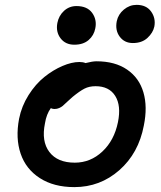

<svg xmlns="http://www.w3.org/2000/svg" viewBox="-20 -766 660 786"><path d="M523.9 -589.8Q489.3 -589.8 470 -616Q450.7 -642.1 458 -679.2Q463.9 -707.5 487.1 -726.8Q510.3 -746.1 539.1 -746.1Q579.1 -746.1 598.6 -718.8Q618.2 -691.4 611.8 -657.2Q606.4 -631.8 583.7 -610.8Q561 -589.8 523.9 -589.8ZM284.2 -583Q248 -583 228 -609.1Q208 -635.3 214.8 -671.9Q220.7 -702.1 242.2 -721.7Q263.7 -741.2 293 -741.2Q336.9 -741.2 357.2 -713.4Q377.4 -685.5 370.1 -649.9Q364.7 -621.1 342.8 -602.1Q320.8 -583 284.2 -583ZM284.2 0Q200.2 0 143.1 -36.9Q85.9 -73.7 64.5 -137Q43 -200.2 58.1 -279.8Q68.4 -331.5 96.9 -376.7Q125.5 -421.9 161.4 -450.7Q197.3 -479.5 235.4 -495.8Q273.4 -512.2 305.2 -512.2Q319.8 -512.2 330.1 -507.8Q358.4 -515.1 375 -515.1Q450.7 -515.1 500.2 -481.2Q549.8 -447.3 567.1 -387.9Q584.5 -328.6 568.8 -252Q547.4 -138.7 468.5 -69.3Q389.6 0 284.2 0ZM164.1 -261.2Q148.9 -187.5 182.1 -143.8Q215.3 -100.1 286.1 -100.1Q350.6 -100.1 399.2 -145.8Q447.8 -191.4 462.9 -266.1Q476.6 -333.5 451.7 -373.3Q426.8 -413.1 371.1 -413.1Q345.2 -413.1 325.7 -403.1Q306.2 -393.1 276.9 -369.1Q267.1 -360.8 254.6 -348.9Q242.2 -336.9 236.6 -332.3Q231 -327.6 222.2 -323.7Q213.4 -319.8 203.1 -319.8Q194.8 -319.8 188 -323.2Q169.9 -298.3 164.1 -261.2Z"/></svg>

Font: Shantell Sans Bouncy
Style: Italic
Weight: 500
Italic angle: -11.31°
Designer: Stephen Nixon, Anya Danilova, Shantell Martin
Foundry: Arrow Type
Version: Version 1.006;[9816181b4]